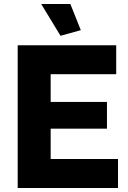

<svg xmlns="http://www.w3.org/2000/svg" viewBox="-20 -935 639 955"><path d="M185 -915 281 -757 382 -785 330 -915ZM567 -144H232V-295H512V-428H232V-566H558V-710H68V0H567Z"/></svg>

Font: FIGSv2-sans-serif ExtraBold
Style: Regular
Weight: 800
Designer: Matt McInerney, Pablo Impallari, Rodrigo Fuenzalida,Mirko Velimirovic
Foundry: Matt McInerney, Pablo Impallari, Rodrigo Fuenzalida
Version: Version 4.021;hotconv 1.0.109;makeotfexe 2.5.65596